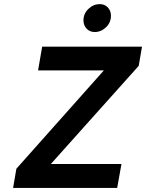

<svg xmlns="http://www.w3.org/2000/svg" viewBox="-20 -931 723 951"><path d="M44.8 0 61.2 -95.4 494.6 -582.4H168.6L188.8 -700H683.4L667 -604.8L231.8 -118.6H581.6L560.4 0ZM449 -772.4Q424.5 -772.4 408.9 -789.2Q393.4 -806.1 393.4 -830Q393.4 -863.6 418.1 -887.1Q442.8 -910.6 474 -910.6Q498.9 -910.6 514.2 -894Q529.6 -877.4 529.6 -853Q529.6 -819.4 505.1 -795.9Q480.6 -772.4 449 -772.4Z"/></svg>

Font: Overpass
Style: Italic
Weight: 400
Italic angle: -10°
Designer: Delve Withrington, Dave Bailey, Thomas Jockin
Foundry: Delve Fonts LLC
Version: Version 4.000